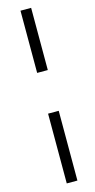

<svg xmlns="http://www.w3.org/2000/svg" viewBox="-154 -818 547 1106"><g transform="rotate(-15 120.0 -265.0)"><path d="M96.5 -409V-780H160V-409ZM96.5 250V-166H160V250Z"/></g></svg>

Font: Besley* Condensed Medium
Style: Regular
Weight: 500
Width: 3
Designer: Owen Earl
Foundry: indestructible type*
Version: Version 3.000; ttfautohint (v1.8.3)